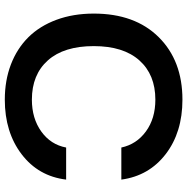

<svg xmlns="http://www.w3.org/2000/svg" viewBox="-10 -768 787 807"><g transform="rotate(90 383.5 -364.5)"><path d="M398.9 8.8Q317.9 8.8 251 -16.8Q184.1 -42.5 136.7 -90.1Q89.4 -137.7 63.2 -208.3Q37.1 -278.8 37.1 -365.2Q37.1 -538.1 136 -637.9Q234.9 -737.8 398.9 -737.8Q536.1 -737.8 627.7 -667.5Q719.2 -597.2 734.9 -481H600.1Q586.4 -544.9 532.2 -584.5Q478 -624 398.9 -624Q293.9 -624 233.9 -556.9Q173.8 -489.7 173.8 -365.2Q173.8 -239.7 233.6 -172.4Q293.5 -105 398.9 -105Q477.5 -105 532.7 -144.5Q587.9 -184.1 600.1 -249H734.9Q720.7 -132.3 628.2 -61.8Q535.6 8.8 398.9 8.8Z"/></g></svg>

Font: Lumene Sans
Style: Bold
Weight: 600
Designer: Deni Anggara
Version: Version 1.003;Glyphs 3.1.2 (3151)